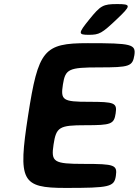

<svg xmlns="http://www.w3.org/2000/svg" viewBox="-20 -923 681 943"><path d="M548 -366C556 -418 543 -423 416 -423C288 -423 277 -431 289 -508C301 -584 317 -592 467 -592C616 -592 631 -597 640 -652C648 -706 627 -711 411 -711C195 -711 168 -678 118 -356C68 -33 85 0 302 0C518 0 541 -5 549 -59C557 -113 543 -118 393 -118C243 -118 230 -127 243 -213C256 -299 271 -308 399 -308C526 -308 540 -313 548 -366ZM419 -828C363 -759 363 -752 416 -752C468 -752 480 -759 553 -828C625 -896 625 -903 556 -903C486 -903 474 -896 419 -828Z"/></svg>

Font: Asimov Print
Style: AIt
Weight: 500
Designer: Google
Version: Version 2.000980: 2014